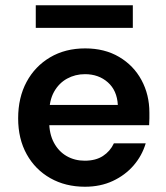

<svg xmlns="http://www.w3.org/2000/svg" viewBox="-20 -698 632 730"><path d="M303 12Q229 12 171.5 -20.5Q114 -53 81.5 -111.5Q49 -170 49 -248Q49 -327 81 -386.5Q113 -446 170.5 -480Q228 -514 304 -514Q378 -514 433 -481.5Q488 -449 518 -393.5Q548 -338 548 -270Q548 -260 548 -248Q548 -236 547 -222H136V-299H428Q425 -354 390 -385Q355 -416 303 -416Q266 -416 235 -399Q204 -382 185.5 -349Q167 -316 167 -265V-236Q167 -189 185 -155.5Q203 -122 233.5 -104.5Q264 -87 302 -87Q344 -87 371.5 -105Q399 -123 413 -153H534Q520 -106 488 -69Q456 -32 409 -10Q362 12 303 12ZM116 -592V-678H485V-592Z"/></svg>

Font: DM Sans 16pt SemiBold
Style: Regular
Weight: 600
Version: Version 4.004;gftools[0.9.30]